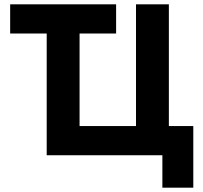

<svg xmlns="http://www.w3.org/2000/svg" viewBox="-20 -718 941 888"><path d="M731 150V0H196V-563H27V-698H517V-563H348V-135H609V-698H761V-135H874V150Z"/></svg>

Font: IBM Plex Sans
Style: Bold
Weight: 700
Designer: Mike Abbink, Paul van der Laan, Pieter van Rosmalen
Foundry: Bold Monday
Version: Version 3.201